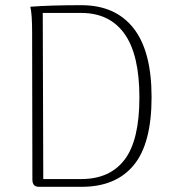

<svg xmlns="http://www.w3.org/2000/svg" viewBox="-20 -721 672 741"><path d="M105 -28 104 -594Q104 -668 97 -695Q175 -701 294 -701Q425 -701 495 -612.5Q565 -524 565 -346Q565 -167 496 -83.5Q427 0 295 0H130Q105 0 105 -28ZM294 -30Q404 -30 461 -105Q518 -180 518 -345Q518 -510 460.5 -590.5Q403 -671 294 -671H145L147 -30Z"/></svg>

Font: Arima Madurai ExtraLight
Style: Regular
Weight: 275
Designer: Joana Correia and Natanael Gama
Foundry: NDISCOVER
Version: Version 1.020